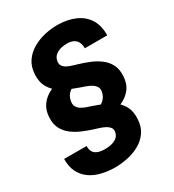

<svg xmlns="http://www.w3.org/2000/svg" viewBox="-229 -842 1065 1178"><g transform="rotate(-30 303.5 -253.5)"><path d="M281.7 -72.8 286.6 -147Q312.5 -147.9 335.7 -157Q358.9 -166 375 -184.1Q391.1 -202.1 396.5 -229.5Q400.4 -250.5 391.1 -265.1Q381.8 -279.8 365.2 -289.8Q348.6 -299.8 329.8 -306.4Q311 -313 295.4 -318.4Q256.3 -332 219 -348.6Q181.6 -365.2 152.3 -388.7Q123 -412.1 106.9 -446Q90.8 -480 93.8 -528.3Q96.7 -581.1 122.6 -617.9Q148.4 -654.8 188.7 -677.7Q229 -700.7 276.1 -711.2Q323.2 -721.7 368.7 -720.7Q435.1 -719.7 487.5 -697Q540 -674.3 569.6 -628.7Q599.1 -583 598.1 -512.7H439Q439.5 -538.1 430.7 -555.9Q421.9 -573.7 404.3 -583Q386.7 -592.3 360.8 -592.8Q338.9 -593.3 316.2 -587.9Q293.5 -582.5 276.1 -568.6Q258.8 -554.7 253.9 -529.8Q250 -508.8 259.3 -495.1Q268.6 -481.4 285.2 -472.9Q301.8 -464.4 320.6 -459Q339.4 -453.6 354.5 -448.7Q393.1 -437.5 430.4 -421.9Q467.8 -406.2 497.6 -383.5Q527.3 -360.8 544.2 -327.9Q561 -294.9 558.6 -248Q555.7 -193.8 529.1 -159.9Q502.4 -126 461.2 -107.2Q419.9 -88.4 372.6 -81.1Q325.2 -73.7 281.7 -72.8ZM307.6 -429.7 302.2 -354Q276.9 -353 255.9 -343.8Q234.9 -334.5 221.2 -317.1Q207.5 -299.8 203.1 -273.4Q199.2 -251.5 207.3 -236.6Q215.3 -221.7 230.7 -211.9Q246.1 -202.1 264.6 -195.6Q283.2 -189 300.3 -183.6Q340.3 -169.9 377.9 -153.8Q415.5 -137.7 444.8 -114.5Q474.1 -91.3 490 -57.4Q505.9 -23.4 502.9 25.9Q500 79.1 474.4 115.5Q448.7 151.9 409.2 173.6Q369.6 195.3 322.8 204.8Q275.9 214.4 230 213.9Q180.7 212.9 137 201.7Q93.3 190.4 59.8 166.3Q26.4 142.1 7.6 104Q-11.2 65.9 -10.3 11.7L148.9 12.2Q148.4 33.7 154.8 47.9Q161.1 62 173.1 70.1Q185.1 78.1 201.4 81.8Q217.8 85.4 237.8 85.4Q258.8 85.4 281.2 80.8Q303.7 76.2 321 63.5Q338.4 50.8 343.3 26.9Q347.7 7.3 337.4 -6.1Q327.1 -19.5 309.8 -28.6Q292.5 -37.6 273.4 -43.5Q254.4 -49.3 241.2 -53.7Q203.6 -65.4 166.5 -81.1Q129.4 -96.7 99.6 -119.4Q69.8 -142.1 52.7 -175Q35.6 -208 38.1 -254.4Q41 -306.6 66.7 -340.6Q92.3 -374.5 132.3 -393.8Q172.4 -413.1 218.3 -420.9Q264.2 -428.7 307.6 -429.7Z"/></g></svg>

Font: Roboto Black
Style: Italic
Weight: 900
Italic angle: -12°
Designer: Christian Robertson
Foundry: Google
Version: Version 3.0; 2020